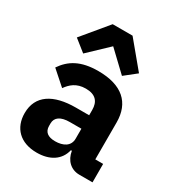

<svg xmlns="http://www.w3.org/2000/svg" viewBox="-191 -911 951 1038"><g transform="rotate(30 284.5 -391.5)"><path d="M206 -795 74 -636 147 -578 268 -693 389 -578 462 -636 330 -795ZM539 0V-115H490V-345C490 -469 414 -537 266 -537C156 -537 96 -499 54 -437L142 -359C165 -391 196 -421 255 -421C317 -421 342 -389 342 -338V-305H259C120 -305 34 -252 34 -141C34 -50 92 12 197 12C277 12 335 -24 351 -92H357C366 -36 404 0 457 0ZM252 -91C208 -91 183 -109 183 -147V-162C183 -200 213 -221 270 -221H342V-159C342 -111 301 -91 252 -91Z"/></g></svg>

Font: IBM Plex Thai Looped
Style: Bold
Weight: 700
Designer: Mike Abbink, Paul van der Laan, Pieter van Rosmalen, Ben Mitchell, Mark Frömberg
Foundry: Bold Monday
Version: Version 1.0